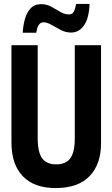

<svg xmlns="http://www.w3.org/2000/svg" viewBox="-20 -943 570 973"><path d="M262 10Q153 10 95.5 -50Q38 -110 38 -221V-714H171V-243Q171 -171 194 -140.5Q217 -110 264 -110Q314 -110 336.5 -141Q359 -172 359 -244V-714H492V-216Q492 -111 434 -50.5Q376 10 262 10ZM95 -777Q97 -812 106 -845.5Q115 -879 135 -900.5Q155 -922 189 -922Q216 -922 240 -909Q264 -896 285.5 -883Q307 -870 329 -870Q346 -870 353.5 -883Q361 -896 366 -923H434Q431 -850 405.5 -814Q380 -778 340 -778Q313 -778 288 -791Q263 -804 241 -817Q219 -830 200 -830Q171 -830 164 -777Z"/></svg>

Font: Noto Sans Mono Condensed
Style: Bold
Weight: 700
Width: 3
Designer: Monotype Design Team
Foundry: Monotype Imaging Inc.
Version: Version 2.014